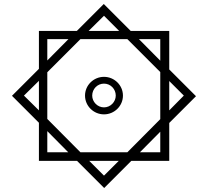

<svg xmlns="http://www.w3.org/2000/svg" viewBox="-20 -742 1041 962"><path d="M175 64H366L502 200L638 64H828V-126L962 -260L828 -394V-587H635L500 -722L365 -587H175V-397L40 -262L175 -127ZM501 -663 577 -587H424ZM217 -546H323L217 -439ZM383 21 217 -146V-380L383 -546H618L783 -381V-145L618 21ZM783 -546V-438L676 -546ZM501 -169C553 -169 596 -211 596 -263C596 -315 553 -357 501 -357C449 -357 406 -315 406 -263C406 -211 449 -169 501 -169ZM100 -263 175 -337V-189ZM901 -263 828 -189V-336ZM501 -204C468 -204 442 -232 442 -263C442 -296 468 -323 501 -323C534 -323 560 -296 560 -263C560 -232 534 -204 501 -204ZM217 21V-85L322 21ZM783 21H681L783 -82ZM501 138 427 64H575Z"/></svg>

Font: Noto Sans Arabic UI XCn XBd
Style: Regular
Weight: 800
Width: 2
Designer: Monotype Design Team, Nadine Chahine and Nizar Qandah
Foundry: Monotype Imaging Inc.
Version: Version 2.010